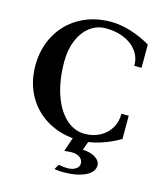

<svg xmlns="http://www.w3.org/2000/svg" viewBox="-134 -819 994 1148"><g transform="rotate(15 363.0 -245.5)"><path d="M40.2 -347Q40.2 -454.2 87.5 -538.6Q134.8 -623 219.3 -670Q303.8 -717 411 -716.8Q470.6 -716.8 535.9 -696.3Q601.2 -675.8 657 -642V-498.2H611.8Q613 -548.4 584.3 -588.1Q555.6 -627.8 504.9 -649.5Q454.2 -671.2 391 -671.2Q335.8 -671.2 292.8 -638.6Q249.8 -606 225.3 -547.9Q200.8 -489.8 200.8 -415Q200.8 -302.6 230 -214.8Q259.2 -127 311.4 -77.9Q363.6 -28.8 429.8 -28.8Q481.2 -28.8 522.9 -50.7Q564.6 -72.6 588.5 -112Q612.4 -151.4 611.8 -201.8H657V-58Q601.2 -24.2 536.3 -3.7Q471.4 16.8 412.2 16.8Q304.4 16.8 219.6 -29.5Q134.8 -75.8 87.5 -158.6Q40.2 -241.4 40.2 -347ZM347 225.6Q337.4 225.2 328 223.7Q318.6 222.2 310.6 221.2L328.6 189.8Q357.8 196.2 383 196.2Q414.6 196.2 434.6 183Q454.6 169.8 454.6 149.4Q454.6 126 435.5 111.8Q416.4 97.6 384.8 97.6Q370.2 97.6 339 101.4L379 -16H474L441.8 73L438.6 65Q442.4 65 444.4 65.6Q479.4 67.4 502.9 76.7Q526.4 86 540.1 101Q553.8 116 553.8 133.2Q553.8 175.8 501.9 200.9Q450 226 364 226Q354 226 347 225.6Z"/></g></svg>

Font: Wittgenstein
Style: Regular
Weight: 400
Designer: Jörg Drees
Foundry: Jörg Drees
Version: Version 1.003;Glyphs 3.1.2 (3151)